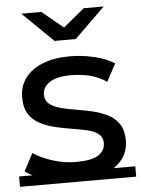

<svg xmlns="http://www.w3.org/2000/svg" viewBox="-55 -779 611 831"><g transform="rotate(-5 250.5 -364.0)"><path d="M243 6Q177 6 117.5 -12Q58 -30 24 -56L64 -132Q98 -109 148 -93Q198 -77 250 -77Q317 -77 346.5 -96Q376 -115 376 -149Q376 -174 358 -188Q340 -202 310.5 -209Q281 -216 245 -221.5Q209 -227 173 -235.5Q137 -244 107 -259.5Q77 -275 59 -302.5Q41 -330 41 -376Q41 -424 68 -460Q95 -496 144.5 -515.5Q194 -535 262 -535Q314 -535 367.5 -522.5Q421 -510 455 -487L414 -411Q378 -435 339 -444Q300 -453 261 -453Q198 -453 167 -432.5Q136 -412 136 -380Q136 -353 154.5 -338.5Q173 -324 202.5 -316Q232 -308 268 -302.5Q304 -297 340 -288.5Q376 -280 405.5 -265Q435 -250 453.5 -223Q472 -196 472 -151Q472 -103 444 -68Q416 -33 365 -13.5Q314 6 243 6ZM-2 -36H503V9H-2ZM202 -607 69 -737H156L288 -628H208L340 -737H427L294 -607Z"/></g></svg>

Font: Montserrat Underline Thin Medium
Style: Regular
Weight: 500
Version: Version 9.000